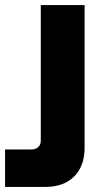

<svg xmlns="http://www.w3.org/2000/svg" viewBox="-108 -535 404 758"><path d="M-88 203V55H17Q33 55 43 45.5Q53 36 53 21V-515H226V48Q226 120 185 161.5Q144 203 70 203Z"/></svg>

Font: MuseoModerno Thin ExtraBold
Style: Regular
Weight: 800
Version: Version 1.002